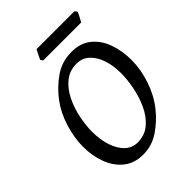

<svg xmlns="http://www.w3.org/2000/svg" viewBox="-224 -878 1003 1003"><g transform="rotate(-45 277.0 -377.0)"><path d="M541.5 -377.9Q541.5 -309.1 517.6 -237.3Q493.7 -165.5 449.7 -109.9Q408.2 -57.6 354.2 -21.2Q300.3 15.1 234.9 15.1Q171.4 15.1 128.2 -19.3Q85 -53.7 63.2 -111.1Q41.5 -168.5 41.5 -236.8Q41.5 -302.2 63.5 -373.3Q85.4 -444.3 125 -497.1Q166 -551.8 221.7 -590.8Q277.3 -629.9 349.1 -629.9Q415 -629.9 457.5 -595.5Q500 -561 520.8 -503.9Q541.5 -446.8 541.5 -377.9ZM454.1 -369.1Q454.1 -424.3 439 -469.2Q423.8 -514.2 395 -541Q366.2 -567.9 324.7 -567.9Q272.5 -567.9 235.6 -537.6Q198.7 -507.3 175.5 -460Q152.3 -412.6 141.4 -359.4Q130.4 -306.2 130.4 -259.8Q130.4 -199.2 146.2 -151.9Q162.1 -104.5 190.9 -77.4Q219.7 -50.3 259.3 -50.3Q312.5 -50.3 349.6 -81.8Q386.7 -113.3 409.9 -163.1Q433.1 -212.9 443.6 -267.8Q454.1 -322.8 454.1 -369.1ZM520.5 -755.9Q517.1 -745.1 507.6 -728Q498 -710.9 493.7 -702.6H213.4L204.1 -715.8Q208 -725.6 216.6 -742.4Q225.1 -759.3 230.5 -769H509.8Z"/></g></svg>

Font: Gentium Book Plus
Style: Italic
Weight: 400
Italic angle: -8°
Designer: Victor Gaultney, Annie Olsen, Iska Routamaa, Becca Hirsbrunner
Foundry: SIL International
Version: Version 6.101